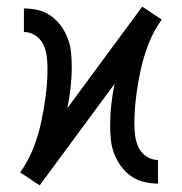

<svg xmlns="http://www.w3.org/2000/svg" viewBox="-20 -545 540 570"><path d="M98 5 83 -4 69 -14 40 -33 42 -36Q65 -69 79.5 -106.5Q94 -144 102.5 -183.5Q111 -223 116 -263Q121 -303 121 -343Q121 -361 118.5 -379.5Q116 -398 108 -414Q100 -430 84.5 -440Q69 -450 51 -450V-520Q72 -520 93 -515Q114 -510 131.5 -497.5Q149 -485 161.5 -467.5Q174 -450 181.5 -430Q189 -410 191 -388.5Q193 -367 193 -346Q193 -315 189.5 -284.5Q186 -254 180 -224L402 -525L417 -516L431 -506L460 -487L458 -484Q435 -451 420.5 -413.5Q406 -376 397.5 -336.5Q389 -297 384 -257Q379 -217 379 -177Q379 -159 381.5 -140.5Q384 -122 392 -106Q400 -90 415.5 -80Q431 -70 449 -70V0Q428 0 407 -5Q386 -10 368.5 -22.5Q351 -35 338.5 -52.5Q326 -70 318.5 -90Q311 -110 309 -131.5Q307 -153 307 -174Q307 -205 310.5 -235.5Q314 -266 320 -296Z"/></svg>

Font: Iosevka srxl
Style: Regular
Weight: 400
Monospace: yes
Designer: Belleve Invis
Foundry: Belleve Invis
Version: Version 33.0.1; ttfautohint (v1.8.3)